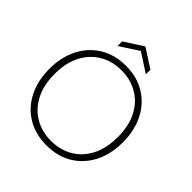

<svg xmlns="http://www.w3.org/2000/svg" viewBox="-234 -1055 1235 1235"><g transform="rotate(45 383.0 -438.0)"><path d="M383 12Q282 12 206.5 -33.5Q131 -79 89.5 -160.5Q48 -242 48 -350Q48 -457 89.5 -538.5Q131 -620 206.5 -666Q282 -712 383 -712Q484 -712 559 -666Q634 -620 675.5 -538.5Q717 -457 717 -350Q717 -242 675.5 -160.5Q634 -79 559 -33.5Q484 12 383 12ZM383 -29Q466 -29 531 -67Q596 -105 633 -177Q670 -249 670 -350Q670 -452 633 -523.5Q596 -595 531 -633Q466 -671 383 -671Q300 -671 235 -633Q170 -595 132.5 -523.5Q95 -452 95 -350Q95 -249 132.5 -177Q170 -105 235 -67Q300 -29 383 -29ZM254 -763V-805L383 -888L512 -805V-763L383 -847Z"/></g></svg>

Font: DM Sans ExtraLight
Style: Regular
Weight: 200
Designer: Colophon Foundry, Jonny Pinhorn
Foundry: Colophon Foundry
Version: Version 4.004; ttfautohint (v1.8.4.7-5d5b)